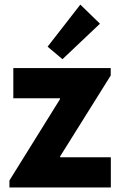

<svg xmlns="http://www.w3.org/2000/svg" viewBox="-20 -825 530 845"><path d="M21.5 0V-30.8L244.1 -388.7V-392.6H38.6V-525.4H467.3V-492.7L244.6 -136.7V-132.8H467.8V0ZM254.9 -564.5 189.5 -619.6 333.5 -804.7 419.9 -720.7Z"/></svg>

Font: Reddit Sans ExtraBold
Style: Regular
Weight: 800
Designer: Stephen Hutchings
Foundry: Reddit
Version: Version 1.014; ttfautohint (v1.8.4.7-5d5b)